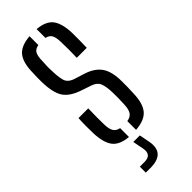

<svg xmlns="http://www.w3.org/2000/svg" viewBox="-254 -635 830 830"><g transform="rotate(-45 161.0 -220.0)"><path d="M180 6V-47.5Q202 -51 211.2 -65Q220.5 -79 221.5 -109Q222.5 -131 222.8 -146.2Q223 -161.5 222.5 -181Q221.5 -218 213.2 -237.8Q205 -257.5 179.5 -266L132.5 -282Q80.5 -299.5 60 -330.5Q39.5 -361.5 38 -427.5Q37.5 -443 37.8 -456Q38 -469 39 -484Q39.5 -544 62 -572.8Q84.5 -601.5 140.5 -606V-552Q120 -548.5 112.2 -535Q104.5 -521.5 104 -492.5Q103 -475 102.5 -462.5Q102 -450 103 -432Q103.5 -394.5 110 -371.5Q116.5 -348.5 146 -338.5L190.5 -324.5Q239 -310 262 -278.5Q285 -247 285 -184Q285 -167.5 284.8 -148.8Q284.5 -130 283.5 -113.5Q282 -54.5 258.8 -26.2Q235.5 2 180 6ZM219 -395.5Q220 -420.5 219.8 -447.5Q219.5 -474.5 219 -492.5Q218.5 -521 210.8 -534.5Q203 -548 184 -552V-606Q236.5 -601.5 257.8 -573.2Q279 -545 281 -486Q281 -467 281 -442.5Q281 -418 280 -395.5ZM39 -115Q38.5 -134.5 38.5 -159Q38.5 -183.5 40 -206H99.5Q98.5 -176.5 98.5 -152.2Q98.5 -128 99 -109Q99.5 -79.5 108 -65.8Q116.5 -52 136.5 -48V6Q84 1.5 62.5 -27Q41 -55.5 39 -115ZM79 166.5V130H107.5Q152 130 144.5 86.5L134.5 34.5H174.5L184.5 86.5Q197 166.5 107.5 166.5Z"/></g></svg>

Font: Big Shoulders Stencil Display
Style: Regular
Weight: 400
Designer: Patric King
Foundry: XO Type Co
Version: Version 1.000